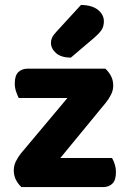

<svg xmlns="http://www.w3.org/2000/svg" viewBox="-20 -760 519 780"><path d="M67 0Q53 -13 44.5 -30Q36 -47 36 -68Q36 -87 44.5 -104.5Q53 -122 66 -138L254 -362H56Q51 -372 45.5 -387.5Q40 -403 40 -421Q40 -453 54.5 -467Q69 -481 92 -481H408Q422 -468 431 -451Q440 -434 440 -412Q440 -394 431.5 -376.5Q423 -359 410 -343L225 -118H435Q441 -109 446 -93Q451 -77 451 -60Q451 -28 436.5 -14Q422 0 399 0ZM309 -740Q355 -739 378.5 -719.5Q402 -700 402 -674Q402 -653 393 -639Q384 -625 362 -606L268 -526Q228 -526 207.5 -544.5Q187 -563 187 -586Q187 -597 191.5 -607Q196 -617 209 -631Z"/></svg>

Font: Baloo Bhaina 2
Style: Bold
Weight: 700
Designer: Yesha Goshar, Manish Minz, Shuchita Grover and Ek Type
Foundry: Ek Type
Version: Version 1.640;hotconv 1.0.111;makeotfexe 2.5.65597; ttfautoh